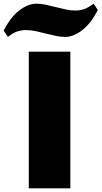

<svg xmlns="http://www.w3.org/2000/svg" viewBox="-95 -1020 550 1040"><path d="M61 -740H286V0H61ZM-75 -854Q-38 -927 9.5 -963.5Q57 -1000 102 -1000Q129 -1000 155 -994Q181 -988 207.5 -981.5Q234 -975 260.5 -969Q287 -963 314 -963Q337 -963 359 -970Q381 -977 412 -1000L435 -966Q397 -892 349.5 -856Q302 -820 259 -820Q232 -820 205.5 -826Q179 -832 152.5 -838.5Q126 -845 99.5 -851Q73 -857 46 -857Q22 -857 -0.5 -850Q-23 -843 -52 -820Z"/></svg>

Font: Plata Sans Black
Style: Regular
Weight: 900
Designer: Pablo Impallari, Andres Torresi, & Cristiano Sobral
Foundry: Pablo Impallari, Andres Torresi, & Cristiano Sobral
Version: Version 1.00;December 28, 2019;FontCreator 12.0.0.2547 64-bi